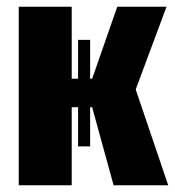

<svg xmlns="http://www.w3.org/2000/svg" viewBox="-20 -553 522 573"><path d="M385 -286 482 0H319L255 -233H249V-116H213V-233H194V0H36V-533H194V-318H213V-434H249V-318H255L330 -533H477Z"/></svg>

Font: Fira Sans Extra Condensed ExtraBold
Style: Regular
Weight: 800
Width: 1
Designer: Carrois Corporate & Edenspiekermann AG
Foundry: Carrois Corporate GbR & Edenspiekermann AG
Version: Version 4.203